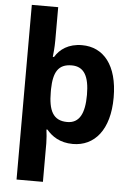

<svg xmlns="http://www.w3.org/2000/svg" viewBox="-64 -807 760 1095"><g transform="rotate(5 316.0 -260.0)"><path d="M584 -274C584 -460 501 -556 379 -556C301 -556 252 -520 225 -475H218C220 -494 224 -530 224 -570V-760H73V240H224V19C224 -2 221 -41 218 -59H224C254 -23 300 10 375 10C498 10 584 -88 584 -274ZM431 -276C431 -170 402 -112 332 -112C250 -112 224 -170 224 -275V-291C226 -388 253 -436 330 -436C401 -436 431 -382 431 -276Z"/></g></svg>

Font: Noto Sans Canadian Aboriginal
Style: Bold
Weight: 700
Designer: Monotype Design Team, Typotheque's Kevin King
Foundry: Monotype Imaging Inc.
Version: Version 2.004